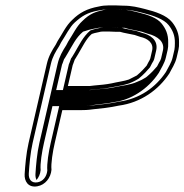

<svg xmlns="http://www.w3.org/2000/svg" viewBox="-20 -686 684 712"><path d="M411.3 -568H425.3C441 -563.1 464 -560 479.3 -556.3L500.2 -549.3C527.6 -543.3 550.6 -526.9 544.1 -498.5L537.4 -469.5C536.5 -465.5 533.6 -460.7 530.7 -455.9L523.6 -442.3C523.4 -442.1 521.4 -439.8 519.5 -437.8L508.5 -425.7C502.5 -419 496.7 -414.6 487.5 -406.2C478.8 -401.6 469.2 -396.5 458 -391.2C441 -385.1 415.9 -382.2 393.4 -376.8C374 -372.9 350.8 -370.7 329.6 -369L312.4 -367L231.7 -367L249.6 -444.5C250.2 -447 250.9 -448.4 251.7 -449.8L257 -464.6C257.1 -464.8 259.2 -467.9 259.8 -469L269.5 -484.9C285.1 -510.7 300 -543.5 320.4 -560.1C322.5 -560.8 325.4 -561.8 330.6 -563.3L348.8 -567.3C351.6 -568.3 355.2 -569 360.6 -569H386.3C393.9 -569 402.4 -568.7 411.3 -568ZM420.5 -294.3C502.4 -305.3 568 -352.6 608.2 -413.9C616.3 -430.7 629.6 -448.9 635.2 -473.1L641.8 -501.5C643.7 -509.6 644.3 -518.5 643.9 -528.7C644.8 -561.7 633.4 -584.6 618.2 -603.8C598 -629.2 556 -643.1 516.5 -652.8C492 -658.8 470 -665 436.5 -665C426.5 -665.7 417.4 -666 408.7 -666H383C370.3 -666 358.1 -664.7 346.1 -661.8C303.4 -654.1 275.1 -639.2 248.1 -612.4C224.4 -591.1 210.1 -558.4 193.7 -533.9L186.5 -520.1C173 -499.1 160.3 -478 153.7 -449.3L86 -155.9C77.1 -117.3 73.3 -71 71.4 -40.3C69.9 -15.2 83.4 10.8 118.2 4.9C148.2 -0.2 168.4 -27 170.9 -56.6C168.4 -79.3 175.7 -124.3 183.1 -156.2L211.1 -277.5H276.2C290.8 -277.5 307.4 -278 323 -280.5C358.5 -284.1 386.4 -286.9 420.5 -294.3ZM415.4 -583C405.2 -583.7 397.9 -584 389.7 -584H364.1C357.9 -584 350.5 -582.5 347.9 -581.8L329.9 -577.8C322.4 -575.5 320.2 -574.8 315.1 -573.1C287.8 -550.8 272.2 -515.9 256.6 -490.1L246.9 -474C246.3 -473.1 244.3 -470.3 243.4 -469.1L237.9 -453.6C234.7 -446.5 235.5 -448.2 234.6 -444.5L213.3 -352L309.8 -352L327.7 -354C348.5 -355.8 372.6 -358 393 -362.1C414.3 -366.3 439.9 -370 460.2 -377.2C466.5 -379.5 473.8 -383.4 478.2 -385.3C484.6 -388 489.8 -392.1 494.5 -394.6C503.7 -402.8 511 -408.4 519.1 -417.3L530 -429.5C532.2 -431.8 534.4 -434.3 536.1 -436.3L543.7 -451.1C547.3 -456.8 550.6 -461.8 552.4 -469.5L559.1 -498.5C568.3 -538.5 535.1 -557.5 507.4 -563.8L486.6 -570.8C469.2 -575 445.8 -578.3 430.9 -583ZM279.7 -292.5H199.5L168.1 -156.2C160.6 -123.8 153.1 -78.5 155.4 -53.2C152.8 -29.4 138.5 -13.2 119 -9.9C95.6 -5.9 85.5 -22.3 86.8 -42.8C88.6 -73.1 92.5 -119 101 -155.9L168.7 -449.3C174.8 -475.4 186.1 -494.2 199.5 -515.2L206.6 -528.8C224.3 -555.5 238.2 -585.5 257 -602.5C283.4 -626.1 303.5 -639.5 345.4 -647.1C356.5 -649.1 367.4 -651 379.6 -651H405.2C413.7 -651 422.7 -650.7 432.5 -650H433C464.7 -650 484.9 -644.3 509.7 -638.2C548.8 -628.6 588.2 -614.6 605.2 -593.1C619.5 -575 629.3 -555.1 628.5 -525.7C628.2 -516.1 628.3 -508.2 626.8 -501.5L620.2 -473.1C615.6 -453.1 604.3 -437.1 595.1 -418.8C556.9 -361.5 497.6 -319.3 421.2 -309.1C388 -301.9 360.6 -299 324.9 -295.4C310.2 -294 293.7 -292.5 279.7 -292.5ZM418.5 -583H442.5L452.6 -579.8C461.5 -577.1 485.1 -573.4 505.5 -568.5L526.1 -561.6C568 -551.3 591.2 -529.4 584.1 -498.5L577.4 -469.5C576.1 -464.1 573.1 -459.1 569.9 -454L562.6 -439.9C560.9 -437.9 560.8 -437.7 557.2 -434L546.5 -422C539.5 -414.3 533.1 -409.4 524.4 -401.5C519.7 -397.3 516.1 -396.6 509.4 -392.2C503.4 -388.3 496.7 -386.3 488.7 -382.6C463.4 -370.6 428 -368 413 -364.4C387.4 -358.2 360 -356.4 336.7 -354.5L315.1 -352L188.3 -352L209.6 -444.5C210.2 -447.2 211 -449.1 212.1 -451.1L217.5 -466.4C218.1 -467.2 219.8 -469.4 220.7 -471L230.3 -487C247.2 -514.7 261.4 -546.8 288.1 -568.6C295.5 -571 300 -572.6 309.8 -575.4L326.6 -579.2C339 -582.3 350.6 -584 364.1 -584H389.7C399.2 -584 408.7 -583.7 418.5 -583ZM405.2 -651H379.6C374.6 -651 371.1 -650.7 365.4 -649.3C334.2 -642 314.1 -636.5 285.3 -607.9C264.2 -589 250.2 -558 232.9 -531.9L225.7 -518.2C211.9 -496.6 200.2 -477.1 193.7 -449.3L126 -155.9C117.2 -117.9 113.4 -71.8 111.5 -41.2C111 -33.1 112.1 -25.6 115.3 -18.5C123.2 -27.4 129.3 -40.3 130.7 -55.2C128.3 -79 135.7 -124.1 143.1 -156.2L174.5 -292.5H279.7C288 -292.5 300.6 -292.7 309.9 -294.2C348.3 -300.4 374.5 -301 406.2 -307.9C462.5 -315.4 527.5 -353 568.9 -415.8C577.5 -433.1 590 -450.6 595.2 -473.1L601.8 -501.5C603.5 -509.1 604.1 -517 603.7 -527.4C604.6 -559.4 594 -580.2 579.6 -598.4C562.6 -619.9 528.7 -631.2 492.5 -640C465.8 -646.6 452.4 -650 433 -650H429.5C421.2 -650.6 412 -651 405.2 -651Z"/></svg>

Font: HoneyBee
Style: BlurIt
Weight: 700
Foundry: Cannot Into Space Fonts
Version: Version 0.89